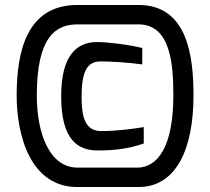

<svg xmlns="http://www.w3.org/2000/svg" viewBox="-20 -752 844 772"><path d="M226 -365C226 -188 294 -147 373 -147C440 -147 498 -154 558 -175V-241C521 -235 454 -225 387 -225C324 -225 308 -278 308 -362C308 -464 330 -505 384 -505C417 -505 489 -502 552 -493V-559C495 -573 411 -583 370 -583C286 -583 226 -526 226 -365ZM128 -368C128 -601 202 -654 291 -654H537C668 -654 677 -488 677 -368C677 -164 615 -79 533 -78H291C177 -79 128 -219 128 -368ZM47 -368C47 -204 104 0 291 0H537C688 0 758 -152 758 -368C758 -524 735 -732 537 -732H291C86 -732 47 -542 47 -368Z"/></svg>

Font: Exo
Style: Demi Bold
Weight: 600
Designer: Natanael Gama
Version: Version 1.00